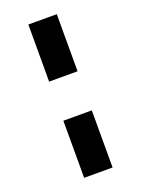

<svg xmlns="http://www.w3.org/2000/svg" viewBox="-134 -756 595 812"><g transform="rotate(-20 164.0 -350.0)"><path d="M100 -695H228V-438H100ZM228 -262V-5H100V-262Z"/></g></svg>

Font: Jost* Semi
Style: Regular
Weight: 600
Version: Version 3.7